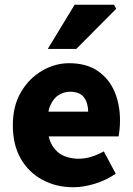

<svg xmlns="http://www.w3.org/2000/svg" viewBox="-20 -776 561 808"><path d="M288 12Q217 12 159 -19Q101 -50 67.5 -108Q34 -166 34 -249Q34 -330 68 -388Q102 -446 156.5 -478Q211 -510 271 -510Q343 -510 390.5 -478Q438 -446 461.5 -391.5Q485 -337 485 -270Q485 -249 483 -230Q481 -211 479 -202H158L156 -306H351Q351 -342 333.5 -366Q316 -390 274 -390Q251 -390 228.5 -377Q206 -364 192 -333Q178 -302 180 -249Q181 -193 201 -162Q221 -131 250 -119.5Q279 -108 310 -108Q337 -108 363.5 -116Q390 -124 417 -139L467 -45Q428 -18 380 -3Q332 12 288 12ZM181 -570 294 -756H460L469 -739L301 -570Z"/></svg>

Font: Mada ExtraBold
Style: Regular
Weight: 800
Designer: Khaled Hosny
Version: Version 1.5